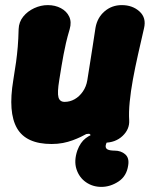

<svg xmlns="http://www.w3.org/2000/svg" viewBox="-20 -542 587 752"><path d="M486 -71Q488 -36 460 -9.5Q432 17 388 17Q369 17 355.5 9.5Q342 2 335 -13Q332 -18 328 -18Q324 -18 318 -17Q309 -12 295.5 -5.5Q282 1 264.5 7.5Q247 14 226.5 18Q206 22 182 22Q82 22 46.5 -40Q11 -102 32 -228Q39 -270 43 -299.5Q47 -329 49.5 -358.5Q52 -388 53 -428Q54 -456 71 -477Q88 -498 114 -510Q140 -522 167 -522Q196 -522 218.5 -510Q241 -498 251 -477Q261 -456 253 -428Q244 -398 238.5 -374Q233 -350 229 -328.5Q225 -307 221 -283.5Q217 -260 212 -228Q204 -179 209 -161Q214 -143 233 -143Q254 -143 272.5 -153.5Q291 -164 304.5 -183.5Q318 -203 322 -228Q329 -270 333.5 -300.5Q338 -331 343 -361Q348 -391 354 -433Q361 -473 389.5 -497.5Q418 -522 457 -522Q499 -522 526.5 -497Q554 -472 544 -431Q532 -379 520.5 -328Q509 -277 500.5 -230.5Q492 -184 488 -143Q484 -102 486 -71ZM377 190Q343 190 316.5 171.5Q290 153 279.5 120.5Q269 88 283 47Q295 15 315.5 -0.5Q336 -16 360.5 -22.5Q385 -29 408 -34L434 -11Q434 -11 425 -6.5Q416 -2 406 6.5Q396 15 394 28Q393 36 397.5 40.5Q402 45 411 46.5Q420 48 429 48Q454 48 470.5 62.5Q487 77 482 106Q476 148 444 169Q412 190 377 190Z"/></svg>

Font: Winky Sans ExtraBold
Style: Italic
Weight: 800
Italic angle: -8.97852°
Designer: Simon Atzbach
Foundry: typofactur
Version: Version 1.205